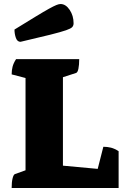

<svg xmlns="http://www.w3.org/2000/svg" viewBox="-20 -935 651 955"><path d="M38 0Q38 -29 42.5 -47.5Q47 -66 54 -69L107 -88V-547L38 -565Q38 -585 42.5 -603Q47 -621 60 -641H374Q374 -612 370 -593Q366 -574 358 -572L293 -551V-111L466 -95L494 -205Q514 -205 532 -200.5Q550 -196 570 -183V0ZM82 -727Q66 -727 59 -746.5Q52 -766 52 -788Q117 -828 158 -853Q199 -878 223.5 -891.5Q248 -905 260.5 -910Q273 -915 281 -915Q307 -915 326.5 -886Q346 -857 346 -819Q346 -808 339.5 -800.5Q333 -793 308.5 -784.5Q284 -776 230.5 -762.5Q177 -749 82 -727Z"/></svg>

Font: Petrona Black
Style: Regular
Weight: 900
Designer: Ringo R. Seeber
Foundry: Ringo R. Seeber
Version: Version 2.001; ttfautohint (v1.8.3)